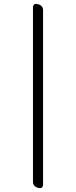

<svg xmlns="http://www.w3.org/2000/svg" viewBox="-20 -745 392 990"><path d="M202 209V-694C202 -714 183 -725 163 -725C157 -725 150 -717 150 -709V194C150 214 169 225 189 225C195 225 202 217 202 209Z"/></svg>

Font: Garamond-Math
Style: Regular
Weight: 400
Version: Version 2019-08-16